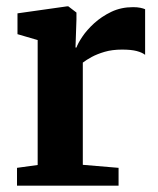

<svg xmlns="http://www.w3.org/2000/svg" viewBox="-20 -584 498 604"><path d="M33.5 0V-56L98.5 -65V-458L35 -476.5V-542L190.5 -564H195L220.5 -544.5V-522.5L217.5 -434.5H220.5Q225 -447.5 239 -468.5Q253 -489.5 276.2 -510.8Q299.5 -532 330.2 -546.8Q361 -561.5 398.5 -561.5Q412 -561.5 421.5 -559.5Q431 -557.5 436.5 -555V-411.5Q427 -419 409.8 -423.5Q392.5 -428 364 -428Q333 -428 309.2 -421Q285.5 -414 268.5 -404.8Q251.5 -395.5 240.5 -387V-65.5L353 -56V0Z"/></svg>

Font: Merriweather 28pt
Style: Bold
Weight: 700
Version: Version 2.100